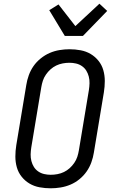

<svg xmlns="http://www.w3.org/2000/svg" viewBox="-20 -1009 640 1037"><path d="M254 8Q223 8 193.5 2.5Q164 -3 139.5 -17.5Q115 -32 97 -54.5Q79 -77 71 -105Q63 -133 63 -163.5Q63 -194 68 -225L122 -550Q126 -576 135.5 -602.5Q145 -629 161 -652Q177 -675 200 -693.5Q223 -712 248.5 -723Q274 -734 301.5 -738.5Q329 -743 355 -743Q386 -743 415.5 -737.5Q445 -732 469.5 -717.5Q494 -703 512 -680.5Q530 -658 538 -630Q546 -602 546 -571.5Q546 -541 541 -510L487 -185Q483 -159 473.5 -132.5Q464 -106 448 -83Q432 -60 409.5 -41.5Q387 -23 361 -12Q335 -1 307.5 3.5Q280 8 254 8ZM254 -65Q272 -65 290.5 -68.5Q309 -72 325.5 -80Q342 -88 356 -100.5Q370 -113 381 -129Q392 -145 397.5 -162Q403 -179 406 -197L460 -522Q463 -541 463.5 -559.5Q464 -578 459.5 -595.5Q455 -613 446 -627.5Q437 -642 422.5 -652Q408 -662 390.5 -666Q373 -670 355 -670Q337 -670 318.5 -666.5Q300 -663 283.5 -655Q267 -647 253 -634.5Q239 -622 228 -606Q217 -590 211.5 -573Q206 -556 203 -538L149 -213Q146 -194 145.5 -175.5Q145 -157 149.5 -139.5Q154 -122 163 -107.5Q172 -93 186.5 -83Q201 -73 218.5 -69Q236 -65 254 -65ZM330 -815 246 -954 296 -985 387 -868 517 -989 559 -950 428 -815Z"/></svg>

Font: Iosevka Etoile
Style: Italic
Weight: 400
Italic angle: -9°
Designer: Belleve Invis
Foundry: Belleve Invis
Version: Version 22.1.2; ttfautohint (v1.8.4)